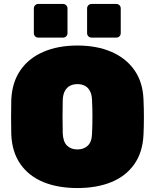

<svg xmlns="http://www.w3.org/2000/svg" viewBox="-20 -940 782 970"><path d="M371 10Q273 10 199.5 -20Q126 -50 83.5 -110.5Q41 -171 37 -260Q36 -301 36 -347Q36 -393 37 -436Q41 -524 83 -585Q125 -646 199 -678Q273 -710 371 -710Q469 -710 543 -678Q617 -646 659.5 -585Q702 -524 705 -436Q707 -393 707 -347Q707 -301 705 -260Q701 -171 658.5 -110.5Q616 -50 542.5 -20Q469 10 371 10ZM371 -185Q404 -185 424 -204.5Q444 -224 445 -266Q447 -309 447 -351Q447 -393 445 -434Q444 -462 434.5 -480Q425 -498 409 -506.5Q393 -515 371 -515Q350 -515 333.5 -506.5Q317 -498 307.5 -480Q298 -462 297 -434Q296 -393 296 -351Q296 -309 297 -266Q299 -224 318.5 -204.5Q338 -185 371 -185ZM443 -750Q433 -750 426.5 -756.5Q420 -763 420 -773V-897Q420 -907 426.5 -913.5Q433 -920 443 -920H567Q577 -920 583.5 -913.5Q590 -907 590 -897V-773Q590 -763 583.5 -756.5Q577 -750 567 -750ZM174 -750Q164 -750 157.5 -756.5Q151 -763 151 -773V-897Q151 -907 157.5 -913.5Q164 -920 174 -920H298Q308 -920 314.5 -913.5Q321 -907 321 -897V-773Q321 -763 314.5 -756.5Q308 -750 298 -750Z"/></svg>

Font: Rubik Black
Style: Regular
Weight: 900
Designer: Hubert and Fischer
Foundry: Hubert and Fischer
Version: Version 2.300;gftools[0.9.30]